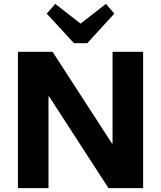

<svg xmlns="http://www.w3.org/2000/svg" viewBox="-20 -966 827 986"><path d="M715 -700V0H537L232 -471H229V0H72V-700H250L555 -229H558V-700ZM567 -896 428 -744H360L220 -896L264 -946L438 -810H349L524 -946Z"/></svg>

Font: Pathway Extreme 72pt
Style: Bold
Weight: 700
Designer: Eduardo Rodriguez Tunni
Foundry: Eduardo Rodriguez Tunni
Version: Version 1.001;gftools[0.9.26]